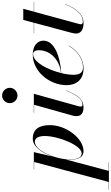

<svg xmlns="http://www.w3.org/2000/svg" viewBox="253 -1163 1050 1816"><g transform="rotate(-90 778.0 -255.0)"><path d="M175.5 -123C175.5 -55 189.5 10 256.5 10C377 10 502.5 -154.5 502.5 -307.5C502.5 -408.5 465 -470 374 -470C296.5 -470 238.5 -380 206 -284.5L247.5 -460H84.5V-457.5H154L-35 247.5H-109.5V250H152.5V247.5H70L177.5 -157.5C176 -145 175.5 -133.5 175.5 -123ZM178 -122.5C178 -249.5 258.5 -450.5 344 -450.5C380.5 -450.5 399.5 -415 399.5 -356C399.5 -228.5 312 -7.5 234.5 -7.5C191.5 -7.5 178 -57 178 -122.5Z M710.5 -687.5C710.5 -648.5 742 -614.5 782.5 -614.5C823 -614.5 855.5 -648.5 855.5 -687.5C855.5 -727 823 -760 782.5 -760C742 -760 710.5 -727 710.5 -687.5ZM831.5 -156 829.5 -156.5C780.5 -36 741 0.5 694.5 0.5C682 0.5 678 -7.5 678 -17.5C678 -22 678.5 -27.5 680 -33L799 -460H620V-457.5H695L593.5 -96C590.5 -85 587.5 -70 587.5 -56.5C587.5 -16 612.5 10 670.5 10C747 10 786.5 -43 831.5 -156Z M978.5 -85C978.5 -118 984.5 -158.5 994.5 -200.5C1161 -212 1301.5 -268.5 1301.5 -370C1301.5 -426.5 1253 -470 1170 -470C1007 -470 880.5 -309 880.5 -150C880.5 -57.5 934 10 1036.5 10C1140.5 10 1212 -56 1255 -129L1252.5 -130C1204.5 -50 1131.5 5 1049.5 5C1008 5 978.5 -15.5 978.5 -85ZM1174 -467C1202.5 -467 1211 -439.5 1211 -412.5C1211 -307.5 1125 -216.5 995.5 -203C1026.5 -328.5 1097.5 -467 1174 -467Z M1647.5 -163 1645 -163.5C1596.5 -42.5 1539 3.5 1482 3.5C1465.5 3.5 1456.5 -2.5 1456.5 -13C1456.5 -22 1459 -31.5 1461 -38.5L1575 -457.5H1667V-460H1576L1603 -560H1498L1471 -460H1372V-457.5H1470.5L1379 -116.5C1373.5 -96.5 1368.5 -73.5 1368.5 -60.5C1368.5 -25 1395 10 1464.5 10C1548.5 10 1602 -50.5 1647.5 -163Z"/></g></svg>

Font: Bodoni* 72pt Medium
Style: Italic
Weight: 500
Italic angle: -13°
Version: Version 2.3